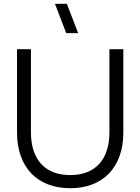

<svg xmlns="http://www.w3.org/2000/svg" viewBox="-20 -980 742 1015"><path d="M270.5 -960H333.5L393 -805H330ZM351 15Q287 15 235 -4.8Q183 -24.5 146.2 -62.5Q109.5 -100.5 89.8 -155.2Q70 -210 70 -280V-720H143.5V-281.5Q143.5 -227 157.2 -184.8Q171 -142.5 197.5 -113.5Q224 -84.5 262.5 -69.5Q301 -54.5 351 -54.5Q401 -54.5 439.5 -69.5Q478 -84.5 504.5 -113.5Q531 -142.5 544.8 -184.8Q558.5 -227 558.5 -281.5V-720H632V-280Q632 -210 612.2 -155.2Q592.5 -100.5 555.8 -62.5Q519 -24.5 467 -4.8Q415 15 351 15Z"/></svg>

Font: Vela Sans
Style: Regular
Weight: 400
Designer: Principal design: Mikhail Sharanda - project Manrope.
Design modification: Ravid Balaliev
Foundry: Mikhail Sharanda
Version: Version 1.001